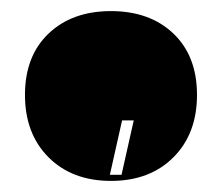

<svg xmlns="http://www.w3.org/2000/svg" viewBox="-20 -315 400 346"><path d="M335 -144Q335 -74 292.5 -31.5Q250 11 180 11Q110 11 67.5 -31.5Q25 -74 25 -144Q25 -214 67.5 -254.5Q110 -295 180 -295Q250 -295 292.5 -254.5Q335 -214 335 -144ZM199 0 221 -98H200L178 0Z"/></svg>

Font: J.M. Nexus Grotesque
Style: Regular
Weight: 900
Designer: deFharo
Foundry: deFharo
Version: Version 3.003